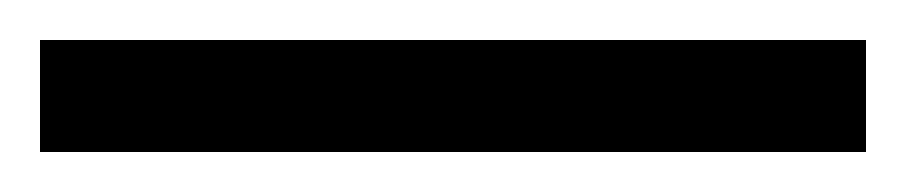

<svg xmlns="http://www.w3.org/2000/svg" viewBox="-24 -835 453 96"><path d="M-4 -815H409V-759H-4Z"/></svg>

Font: Noto Serif NarrowLight
Style: Regular
Weight: 300
Width: 4
Designer: Monotype Design Team
Foundry: Monotype Imaging Inc.
Version: Version 1.001